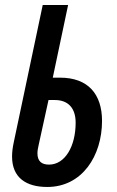

<svg xmlns="http://www.w3.org/2000/svg" viewBox="-20 -734 467 764"><path d="M168 10C307 10 386 -114 386 -253C386 -360 330 -425 219 -425H190L251 -714H150L35 -169C30 -146 28 -128 28 -111C28 -27 84 10 168 10ZM175 -79C146 -79 129 -92 129 -124C129 -134 131 -145 134 -158L173 -336H198C252 -336 281 -303 281 -246C281 -152 239 -79 175 -79Z"/></svg>

Font: Noto Sans UI Condensed Medium
Style: Italic
Weight: 500
Width: 3
Italic angle: -12°
Designer: Monotype Design Team
Foundry: Monotype Imaging Inc.
Version: Version 1.901